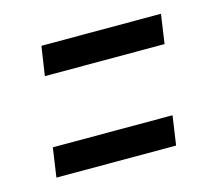

<svg xmlns="http://www.w3.org/2000/svg" viewBox="-54 -499 451 403"><g transform="rotate(-15 171.0 -297.5)"><path d="M293 -223 283.8 -159.6H23.7L32.9 -223ZM324.7 -435 315.5 -371.6H55.4L64.9 -435Z"/></g></svg>

Font: Georama
Style: Italic
Weight: 400
Width: 2
Italic angle: -9°
Designer: Jean-Baptiste Levee
Foundry: Production Type
Version: Version 1.000